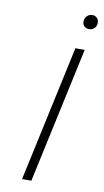

<svg xmlns="http://www.w3.org/2000/svg" viewBox="-93 -872 494 915"><g transform="rotate(10 154.5 -414.0)"><path d="M225 -658H270L128 0H83ZM241 -790Q241 -805 251.5 -816.5Q262 -828 277 -828Q291 -828 300 -819Q309 -810 309 -796Q309 -779 298.5 -769Q288 -759 273 -759Q259 -759 250 -767.5Q241 -776 241 -790Z"/></g></svg>

Font: Ysabeau Light
Style: Italic
Weight: 300
Italic angle: -12°
Designer: Christian Thalmann (Catharsis Fonts)
Version: Version 0.003